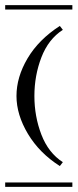

<svg xmlns="http://www.w3.org/2000/svg" viewBox="-29 -728 302 748"><path d="M252.9 -690.9H-8.8V-708H252.9ZM252.9 0H-8.8V-17.1H252.9ZM215.8 -611.8Q159.7 -575.7 132.3 -504.6Q105 -433.6 105 -354Q105 -274.4 132.3 -203.4Q159.7 -132.3 215.8 -96.2L204.1 -81.1Q124.5 -131.8 79.8 -206.5Q35.2 -281.2 35.2 -354Q35.2 -427.7 78.4 -500.7Q121.6 -573.7 204.1 -627Z"/></svg>

Font: FoglihtenFr01
Style: Regular
Weight: 500
Version: Version 0.68